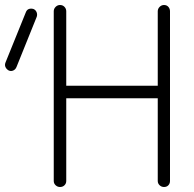

<svg xmlns="http://www.w3.org/2000/svg" viewBox="-140 -735 776 768"><path d="M100 13Q90 13 82.5 6Q75 -1 75 -11V-690Q75 -700 82.5 -707.5Q90 -715 100 -715Q111 -715 118 -707.5Q125 -700 125 -690V-392H491V-690Q491 -700 498.5 -707.5Q506 -715 516 -715Q527 -715 533.5 -707.5Q540 -700 540 -690V-11Q540 -1 533.5 6Q527 13 516 13Q506 13 498.5 6Q491 -1 491 -11V-342H125V-11Q125 -1 118 6Q111 13 100 13ZM-74 -467Q-78 -457 -87 -453Q-96 -449 -105 -453Q-114 -458 -118 -466.5Q-122 -475 -118 -485L-37 -685Q-33 -696 -24.5 -699Q-16 -702 -6 -699Q3 -695 6.5 -686Q10 -677 7 -668Z"/></svg>

Font: Zen Kurenaido
Style: Regular
Weight: 400
Designer: Yoshimichi Ohira
Foundry: Positype
Version: Version 1.001